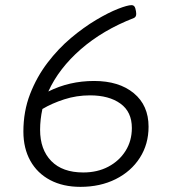

<svg xmlns="http://www.w3.org/2000/svg" viewBox="-20 -722 682 747"><path d="M293 5Q225 5 175 -21.5Q125 -48 98 -96.5Q71 -145 71 -210Q71 -289 97 -356Q123 -423 165 -478Q207 -533 256.5 -574.5Q306 -616 354 -644.5Q402 -673 439 -687.5Q476 -702 492 -702Q503 -702 506.5 -689.5Q510 -677 510 -668Q510 -656 501 -652Q380 -605 294.5 -530.5Q209 -456 168 -366Q250 -407 346 -407Q443 -407 500.5 -359.5Q558 -312 558 -229Q558 -161 524 -108Q490 -55 430 -25Q370 5 293 5ZM136 -217Q136 -140 179.5 -95.5Q223 -51 304 -51Q359 -51 401.5 -73.5Q444 -96 468.5 -135Q493 -174 493 -224Q493 -287 448.5 -319Q404 -351 330 -351Q278 -351 230 -335.5Q182 -320 145 -298Q136 -257 136 -217Z"/></svg>

Font: Asap Expanded Expanded Light
Style: Italic
Weight: 300
Width: 7
Italic angle: -6°
Designer: Pablo Cosgaya
Foundry: Omnibus-Type
Version: Version 3.001; ttfautohint (v1.8.4.7-5d5b)